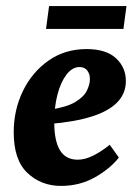

<svg xmlns="http://www.w3.org/2000/svg" viewBox="-20 -597 448 630"><path d="M264 -436Q328 -436 360.5 -406Q393 -376 393 -331Q393 -291 365.5 -262Q338 -233 282 -215Q226 -197 140 -190L142 -237Q198 -245 226.5 -262Q255 -279 265 -299.5Q275 -320 275 -337Q275 -355 266 -366Q257 -377 241 -377Q217 -377 198 -352Q179 -327 168.5 -286.5Q158 -246 158 -197Q158 -134 177 -103.5Q196 -73 235 -73Q259 -73 286 -86.5Q313 -100 340 -122L370 -80Q342 -44 292 -15.5Q242 13 180 13Q115 13 70 -29.5Q25 -72 25 -163Q25 -236 55 -298Q85 -360 139 -398Q193 -436 264 -436ZM141 -577H395L385 -502H131Z"/></svg>

Font: Yrsa
Style: Bold Italic
Weight: 700
Italic angle: -7.10001°
Version: Version 2.004